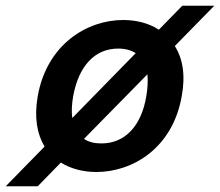

<svg xmlns="http://www.w3.org/2000/svg" viewBox="-97 -586 770 672"><path d="M-77 66H35L116 -17C151 5 195 16 240 16C367 16 507 -67 539 -249C553 -324 542 -382 515 -425L653 -566H541L459 -482C424 -505 380 -516 334 -516C208 -516 67 -431 35 -249C22 -174 33 -116 59 -73ZM156 -173C153 -195 154 -220 159 -249C178 -353 233 -416 317 -416C342 -416 362 -410 378 -400ZM197 -100 419 -326C421 -304 420 -278 415 -249C398 -146 341 -84 258 -84C233 -84 213 -89 197 -100Z"/></svg>

Font: Uncut Sans Semibold
Style: Italic
Weight: 600
Italic angle: -10°
Designer: Kasper Nordkvist
Foundry: Uncut Type
Version: Version 1.111;FEAKit 1.0